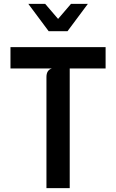

<svg xmlns="http://www.w3.org/2000/svg" viewBox="-20 -970 598 990"><path d="M219.5 0V-573Q219.5 -608.5 247.5 -617H34V-727H524.5V-617H339.5V0ZM231 -809 126 -950H213L279.5 -872.5L346 -950H433L328 -809Z"/></svg>

Font: Spline Sans Medium
Style: Regular
Weight: 500
Designer: Eben Sorkin, Mirko Velimirovic
Foundry: Sorkin Type
Version: Version 1.000; ttfautohint (v1.8.3)